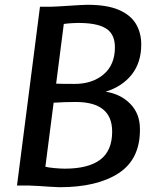

<svg xmlns="http://www.w3.org/2000/svg" viewBox="-20 -775 654 802"><path d="M229 7Q217.5 7 191.8 5.2Q166 3.5 140 1.8Q114 0 101 0H51L147 -747H195.5Q203.5 -747 223.8 -748.2Q244 -749.5 268.5 -751Q293 -752.5 314.2 -753.8Q335.5 -755 345.5 -755Q427 -755 476.2 -733.8Q525.5 -712.5 547.8 -675.2Q570 -638 570 -589Q570 -514.5 530.8 -464.2Q491.5 -414 421.5 -392Q484.5 -382 524.2 -341.2Q564 -300.5 564.5 -238Q566.5 -111.5 476.5 -52.2Q386.5 7 229 7ZM214.5 -425.5Q228.5 -425 244.8 -424.8Q261 -424.5 291.5 -424.5Q366 -424.5 413 -464.5Q460 -504.5 460 -577.5Q460 -629.5 427 -653.2Q394 -677 321 -679Q307.5 -679.5 285.8 -678.5Q264 -677.5 246.5 -675ZM250.5 -70.5Q349 -70.5 398.8 -108Q448.5 -145.5 448.5 -225.5Q448.5 -349 296.5 -349Q249 -349 204 -346L169.5 -78.5Q183 -75 208 -72.8Q233 -70.5 250.5 -70.5Z"/></svg>

Font: Merriweather Sans Italic
Style: Regular
Weight: 400
Italic angle: -7.5°
Designer: Eben Sorkin
Foundry: Eben Sorkin
Version: Version 1.008; ttfautohint (v1.7.19-72a1) -l 8 -r 50 -G 200 